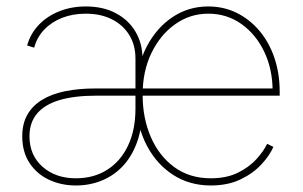

<svg xmlns="http://www.w3.org/2000/svg" viewBox="-20 -567 944 598"><path d="M216.3 10.7Q171.4 10.7 133.3 -6.8Q95.2 -24.4 72.3 -58.8Q49.3 -93.3 49.3 -142.6Q49.3 -181.6 65.2 -209.7Q81.1 -237.8 111.1 -256.1Q141.1 -274.4 183.3 -283Q225.6 -291.5 278.3 -291.5H838.4L829.1 -283.2Q829.1 -351.1 803 -405.8Q776.9 -460.4 731.7 -492.4Q686.5 -524.4 628.4 -524.4Q571.8 -524.4 525.4 -491.5Q479 -458.5 451.7 -401.9Q424.3 -345.2 424.3 -273.4V-270.5Q424.3 -199.2 449.7 -140.4Q475.1 -81.5 522.7 -46.6Q570.3 -11.7 636.7 -11.7Q686 -11.7 721.4 -29.3Q756.8 -46.9 779.3 -72Q801.8 -97.2 812 -119.1L831.5 -109.4Q819.8 -82.5 793.9 -54.7Q768.1 -26.9 728.8 -8.1Q689.5 10.7 636.7 10.7Q570.3 10.7 519 -22.5Q467.8 -55.7 437.5 -113.3Q407.2 -170.9 402.8 -244.6V-292Q407.2 -365.2 437.5 -422.9Q467.8 -480.5 517.3 -513.7Q566.9 -546.9 628.4 -546.9Q676.8 -546.9 717.3 -526.9Q757.8 -506.8 788.1 -470.9Q818.4 -435.1 834.7 -386.7Q851.1 -338.4 851.1 -281.7V-269H278.3Q211.9 -269 165.8 -255.4Q119.6 -241.7 95.7 -213.6Q71.8 -185.5 71.8 -142.6Q71.8 -83.5 112.5 -47.6Q153.3 -11.7 216.3 -11.7Q272 -11.7 313.7 -38.1Q355.5 -64.5 378.7 -113.3Q401.9 -162.1 401.9 -229V-384.8Q401.9 -426.8 382.6 -458Q363.3 -489.3 328.6 -506.8Q293.9 -524.4 247.1 -524.4Q206.5 -524.4 173.6 -511.5Q140.6 -498.5 117.9 -474.9Q95.2 -451.2 86.4 -418.5L64.5 -425.3Q74.7 -461.9 100.6 -489.3Q126.5 -516.6 164.3 -531.7Q202.1 -546.9 247.1 -546.9Q301.8 -546.9 341.3 -525.6Q380.9 -504.4 402.3 -467.8Q423.8 -431.2 423.8 -384.8L424.3 -225.1L422.4 -221.7Q422.4 -167 406.7 -123.8Q391.1 -80.6 363.3 -50.5Q335.4 -20.5 297.6 -4.9Q259.8 10.7 216.3 10.7Z"/></svg>

Font: Inter 18pt Thin
Style: Regular
Weight: 250
Designer: Rasmus Andersson
Foundry: rsms
Version: Version 4.001;git-66647c0bb